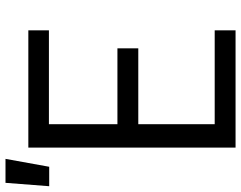

<svg xmlns="http://www.w3.org/2000/svg" viewBox="-148 -748 856 681"><g transform="rotate(-90 279.5 -408.0)"><path d="M96 0V-735H512V-662H179V-419H448V-345H179V-74H512V0ZM-41 -661 -29 -816H56L28 -661Z"/></g></svg>

Font: R Plex Mono
Style: Regular
Weight: 400
Monospace: yes
Designer: Belleve Invis
Foundry: Belleve Invis
Version: Version 31.8.0